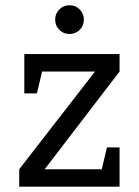

<svg xmlns="http://www.w3.org/2000/svg" viewBox="-20 -704 523 724"><path d="M430.8 -500V-434.2L148.5 -65.8H430.8V0H52.5V-65.8L338.3 -434.2H71.7V-500ZM430.8 -148.3V0H348.3L383.3 -148.3ZM71.7 -351.7V-500H154.2L119.2 -351.7ZM242.2 -575.8Q219.3 -575.8 203.7 -591.5Q188 -607.2 188 -630Q188 -652.7 203.7 -668.4Q219.3 -684.2 242.2 -684.2Q264.8 -684.2 280.6 -668.4Q296.3 -652.7 296.3 -630Q296.3 -607.2 280.6 -591.5Q264.8 -575.8 242.2 -575.8Z"/></svg>

Font: Epunda Slab Light
Style: Regular
Weight: 300
Designer: Simon Atzbach
Foundry: typofactur
Version: Version 1.102